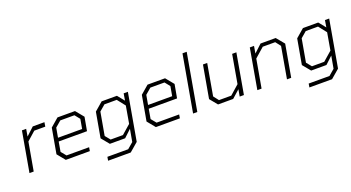

<svg xmlns="http://www.w3.org/2000/svg" viewBox="-58 -1450 4297 2350"><g transform="rotate(-20 2091.0 -275.0)"><path d="M88 0 180 -523H235L219 -428L321 -523H473L464 -468H321L208 -368L143 0Z M561 0 477 -103 535 -430 643 -523H871L957 -418L925 -241H556L534 -114L588 -48H882L874 0ZM564 -287H878L900 -411L847 -477H663L586 -411Z M1044 187 1052 139H1323L1400 73L1429 -89L1334 0H1135L1051 -102L1109 -429L1218 -523H1417L1490 -433L1505 -523H1560L1452 90L1339 187ZM1322 -46 1440 -149 1479 -374 1398 -477H1238L1161 -411L1108 -112L1162 -46Z M1734 0 1650 -103 1708 -430 1816 -523H2044L2130 -418L2098 -241H1729L1707 -114L1761 -48H2055L2047 0ZM1737 -287H2051L2073 -411L2020 -477H1836L1759 -411Z M2219 0 2349 -737H2404L2274 0Z M2544 0 2463 -99 2538 -523H2593L2521 -113L2573 -46H2733L2853 -152L2918 -523H2973L2881 0H2826L2842 -90L2741 0Z M3056 0 3148 -523H3203L3187 -429L3288 -523H3485L3571 -419L3497 0H3442L3514 -410L3462 -477H3300L3176 -368L3111 0Z M3666 187 3674 139H3945L4022 73L4051 -89L3956 0H3757L3673 -102L3731 -429L3840 -523H4039L4112 -433L4127 -523H4182L4074 90L3961 187ZM3944 -46 4062 -149 4101 -374 4020 -477H3860L3783 -411L3730 -112L3784 -46Z"/></g></svg>

Font: Tomorrow Light
Style: Italic
Weight: 300
Italic angle: -10°
Designer: Tony de Marco, Monica Rizzolli
Foundry: Just in Type
Version: Version 2.002